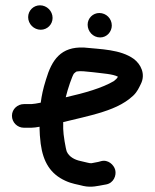

<svg xmlns="http://www.w3.org/2000/svg" viewBox="-20 -679 582 723"><path d="M310 -586C310 -560.8 330 -538 357 -538C383 -538 401 -560 401 -583C401 -609 380 -630 354 -630C329.7 -630 310 -610.3 310 -586ZM86 -614.5C86 -588.5 107.5 -567 133.5 -567C158.1 -567 178 -586.9 178 -611.5C178 -637.5 156.5 -659 130.5 -659C105.9 -659 86 -639.1 86 -614.5ZM227.5 -312.6C235.2 -345.1 252 -393.3 258.3 -401.9C262.2 -405.8 267.1 -409.2 268.6 -409.8C283.8 -412.7 303.1 -409.7 329.2 -407.2C366.1 -402.4 405.3 -400.5 424.1 -390.1C420.3 -383.7 417.7 -380.5 409 -373.8C364.7 -347.6 300 -329.1 227.5 -312.6ZM70 -198H98C107.2 -198 117 -199.6 129 -201.7V-194C129 -180.1 130.4 -162.4 133.2 -137.9C142.6 -68.5 170.1 -23.9 226.1 1.7C251.7 13.5 270.9 15.1 294.1 21.3C324.5 28.1 351 20.5 368.3 17.6L379.5 15.6C408.1 10.4 419.1 -18.5 413.9 -39.1C409 -58.2 387 -79.4 360.4 -72.1L350.5 -69.4C343.6 -68.1 334.7 -66.4 325.1 -64.5C318 -63.1 304 -68.5 283.9 -72.5C259.7 -77.4 240.5 -89.2 231.8 -107.3C227.4 -117.7 218 -173.4 218 -194V-219.2C256.5 -228.2 325 -244.6 349.2 -252.1C398.3 -266.6 445.4 -284.7 481.6 -318.8C497.1 -333.3 503.9 -349.9 510.4 -362.8C529.1 -400.2 510.1 -437.4 483.8 -457.1C433.6 -493.4 358 -493.5 297.6 -499.9C297.3 -499.9 296.6 -500 296.1 -500C209 -503.9 175.1 -453.6 153.1 -379.3C141.5 -342.4 137.1 -319.5 133.4 -292.4C121.3 -289.8 103.6 -287 98 -287H70C47 -287 25 -269 25 -243C25 -218.2 45.2 -198 70 -198Z"/></svg>

Font: Just Breathe
Style: Bd
Weight: 400
Foundry: Cannot Into Space Fonts
Version: Version 0.72